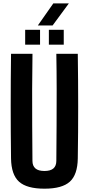

<svg xmlns="http://www.w3.org/2000/svg" viewBox="-20 -1123 533 1152"><path d="M246.8 9.1Q140.5 9.1 94.1 -33Q47.6 -75.1 46.2 -172.4Q44.2 -328.8 44.2 -486.4Q44.2 -643.9 46.2 -800H174.9Q173.2 -695.9 172.9 -587.4Q172.5 -479 173.2 -370.6Q173.9 -262.1 174.7 -157.9Q174.7 -127.7 192.5 -112.4Q210.2 -97.1 246.8 -97.1Q283 -97.1 300.5 -112.4Q318 -127.7 318 -157.9Q318.9 -262.1 319.5 -370.6Q320.2 -479 320 -587.4Q319.9 -695.9 318 -800H446.7Q449 -643.9 449.1 -486.4Q449.2 -328.8 446.7 -172.4Q445.4 -75.1 399.1 -33Q352.7 9.1 246.8 9.1ZM273.2 -855V-944.3H362.5V-855ZM131 -855V-944.3H220.3V-855ZM207.1 -970.2 299.9 -1102.6H393.1L295.6 -970.2Z"/></svg>

Font: Big Shoulders Text SC Thin
Style: Regular
Weight: 100
Designer: Patric King
Foundry: XO Type Co
Version: Version 2.002